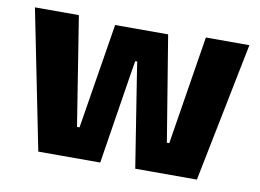

<svg xmlns="http://www.w3.org/2000/svg" viewBox="-60 -579 902 667"><g transform="rotate(10 391.0 -246.0)"><path d="M111.5 0 13 -491.5H168L229 -108H238L298 -479.5H485L546 -108H554.5L616 -491.5H769.5L671 0H453.5L404 -313L395.5 -368H388.5L379.5 -313L330 0Z"/></g></svg>

Font: Anek Tamil
Style: Bold
Weight: 700
Designer: Aadarsh Rajan (Tamil), Yesha Goshar (Latin)
Foundry: Ek Type
Version: Version 1.003